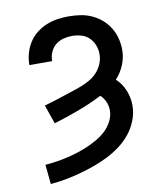

<svg xmlns="http://www.w3.org/2000/svg" viewBox="-84 -598 768 890"><g transform="rotate(-10 300.0 -152.5)"><path d="M83 223 74 131Q101 129 127 125Q153 121 178.5 115Q204 109 229.5 101Q255 93 279 82.5Q303 72 326 58.5Q349 45 368 27Q387 9 399.5 -15.5Q412 -40 412 -66Q412 -87 403.5 -106.5Q395 -126 380 -140Q325 -112 267 -90.5Q209 -69 150 -51L119 -140Q141 -146 163.5 -153Q186 -160 208 -167.5Q230 -175 252.5 -182Q275 -189 297 -197.5Q319 -206 339.5 -217.5Q360 -229 376 -246.5Q392 -264 401 -286Q410 -308 410 -331Q410 -353 402 -373.5Q394 -394 378.5 -409Q363 -424 341.5 -430Q320 -436 299 -436Q278 -436 257.5 -430.5Q237 -425 221 -412Q205 -399 196.5 -379Q188 -359 188 -338Q188 -338 188 -337.5Q188 -337 188 -337H81Q81 -338 81 -338.5Q81 -339 81 -339Q81 -366 88.5 -392.5Q96 -419 110.5 -442Q125 -465 146.5 -482Q168 -499 193 -509.5Q218 -520 245 -524Q272 -528 299 -528Q326 -528 353.5 -524Q381 -520 406.5 -508.5Q432 -497 453 -479Q474 -461 488.5 -437.5Q503 -414 510 -387Q517 -360 517 -332Q517 -296 503 -262Q489 -228 464 -201Q491 -176 505 -141.5Q519 -107 519 -71Q519 -35 506 -1Q493 33 470.5 61Q448 89 419 110.5Q390 132 358 148Q326 164 292.5 176Q259 188 224 197.5Q189 207 154 213.5Q119 220 83 223Z"/></g></svg>

Font: Iosevka Custom SmBdEx
Style: Regular
Weight: 600
Width: 7
Monospace: yes
Designer: Belleve Invis
Foundry: Belleve Invis
Version: Version 11.2.4; ttfautohint (v1.8.4)